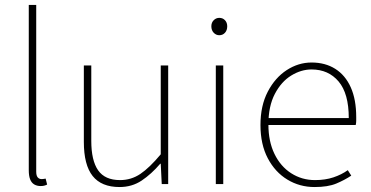

<svg xmlns="http://www.w3.org/2000/svg" viewBox="-20 -742 1494 774"><path d="M144 8Q129 8 118 1.5Q107 -5 101.5 -19Q96 -33 96 -56V-722H126V-50Q126 -34 132 -27Q138 -20 148 -20Q151 -20 154.5 -20.5Q158 -21 164 -22L170 2Q164 5 158 6.5Q152 8 144 8Z M462 12Q389 12 353.5 -32.5Q318 -77 318 -170V-478H348V-174Q348 -95 375.5 -55.5Q403 -16 464 -16Q509 -16 546 -41Q583 -66 628 -120V-478H658V0H632L628 -82H626Q590 -40 551 -14Q512 12 462 12Z M850 0V-478H880V0ZM864 -600Q851 -600 841.5 -610Q832 -620 832 -636Q832 -651 841.5 -660.5Q851 -670 864 -670Q878 -670 887 -660.5Q896 -651 896 -636Q896 -620 887 -610Q878 -600 864 -600Z M1248 12Q1188 12 1138.5 -18Q1089 -48 1059.5 -104Q1030 -160 1030 -238Q1030 -316 1059.5 -372.5Q1089 -429 1136 -459.5Q1183 -490 1236 -490Q1291 -490 1331.5 -464.5Q1372 -439 1394 -390Q1416 -341 1416 -270Q1416 -263 1416 -255Q1416 -247 1414 -238H1046V-266H1386Q1386 -365 1345 -413.5Q1304 -462 1236 -462Q1194 -462 1154 -437.5Q1114 -413 1088 -363.5Q1062 -314 1062 -240Q1062 -172 1086.5 -121.5Q1111 -71 1154 -43.5Q1197 -16 1250 -16Q1291 -16 1324 -27Q1357 -38 1382 -56L1396 -34Q1369 -16 1335.5 -2Q1302 12 1248 12Z"/></svg>

Font: SourceSans3VF
Style: Regular
Weight: 200
Designer: Paul D. Hunt
Foundry: Adobe
Version: Version 3.052;hotconv 1.1.0;makeotfexe 2.6.0